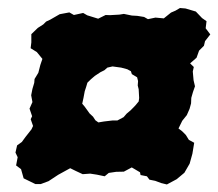

<svg xmlns="http://www.w3.org/2000/svg" viewBox="-20 -580 556 489"><path d="M226.6 -135.2 209.6 -137.8 190.6 -136.4 173 -144.6 158.8 -151.6 148.2 -145.8 128.2 -134.8 103.6 -118.6 83.8 -111.2H70.2L40.2 -125.8L33.6 -149.2L21 -158.6L25 -179.6L19.4 -191.4L23.6 -209.8L35.6 -218.4L44.8 -231L60.2 -250.6L64.2 -259.2L58.2 -276.4L61.8 -284L55.2 -303.4L62.6 -320L59.4 -337.4L62.6 -353.6L67.2 -369L68 -378.8L77.6 -394.6L82.8 -414.8L88 -430L73.8 -447.4L58 -457.2L59.8 -472V-493L76.4 -509L90.2 -517.8L97.4 -525L108 -530L132 -543.8L156.6 -548.4L168.2 -541.8L191.8 -547L202.2 -541L230 -532.4L249 -541.8L260 -541.4L284.4 -542.8L295.4 -544.6L315.8 -540.4L329.8 -539.6L347 -536.8L356.8 -531.2L376 -535.2L397.2 -533.2L415.6 -548L426.8 -552.8L438.4 -559.6L452.6 -558.4L478.8 -550.6L494.6 -534L506 -526L503.8 -508L515.6 -492.4L502.2 -475.2L499.4 -463.4L487 -451L480.6 -433L464.2 -418.6L473.6 -409.4L471 -398L473 -375.6L476.6 -360.2L471.4 -345.4L467.2 -330.8L466.6 -316.6L462.8 -302.8L455.8 -286.8L444.2 -272.4L434.6 -252.8L443.8 -245.8L453.2 -236.4L461 -223.8L474.6 -216.4L470 -188.4L463 -163.2L449.6 -140L430 -123.6L405 -110.2L390.4 -113.8L375.4 -119.4L360.6 -122.4L354.2 -131L338 -134.2L336.6 -141.2L315.6 -153.6L295.4 -142.8L275.8 -142.4L257 -139.6L246.6 -131ZM230.6 -268.2 244.8 -270.6 266.8 -273.2H279L294.8 -281.6L302.6 -290.6L312.8 -299.2L324.2 -310.8L333.2 -321.6L334.4 -330.4L333.2 -352.6L330.8 -362.2L331.6 -373.6L329.2 -383.2L315.8 -391.2L313.4 -398.6L304.2 -403.6L288.6 -407.8L266.6 -410.8L253.4 -407.8L246 -401.2L235.6 -396L221.4 -386.6L211.6 -378.2L202.6 -369.4L199.4 -358.6L195.8 -347.6L192.6 -330.6L189.4 -315.8L194.6 -309.8L201.2 -300.8L208.2 -291L217 -282.8L223 -273.6Z"/></svg>

Font: Winky Rough
Style: Italic
Weight: 400
Italic angle: -8.97852°
Designer: Simon Atzbach
Foundry: typofactur
Version: Version 1.206